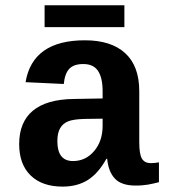

<svg xmlns="http://www.w3.org/2000/svg" viewBox="-20 -689 640 719"><path d="M214.4 9.8Q137.7 9.8 94.7 -32Q51.8 -73.7 51.8 -149.4Q51.8 -231.4 102.8 -274.2Q153.8 -316.9 255.4 -318.4L364.3 -320.3V-347.2Q364.3 -397.5 347.2 -423.3Q330.1 -449.2 292 -449.2Q256.3 -449.2 239.5 -431.4Q222.7 -413.6 218.8 -374.5L75.7 -381.3Q102.1 -538.1 297.9 -538.1Q396.5 -538.1 449 -489.7Q501.5 -441.4 501.5 -347.7V-156.2Q501.5 -111.8 511.5 -95Q521.5 -78.1 544.9 -78.1Q560.5 -78.1 575.2 -81.1V-6.8Q563 -3.9 553.2 -1.5Q543.5 1 533.7 2.4Q523.9 3.9 512.9 4.9Q502 5.9 487.3 5.9Q435.5 5.9 410.9 -19.5Q386.2 -44.9 381.3 -94.2H378.4Q347.7 -39.1 308.3 -14.6Q269 9.8 214.4 9.8ZM364.3 -244.6 298.8 -243.7Q254.9 -242.7 235.1 -234.6Q215.3 -226.6 205.1 -208.7Q194.8 -190.9 194.8 -160.2Q194.8 -85.9 253.4 -85.9Q300.8 -85.9 332.5 -123.3Q364.3 -160.6 364.3 -217.8ZM147 -669.4H445.8V-587.4H147Z"/></svg>

Font: Cousine
Style: Bold
Weight: 700
Monospace: yes
Designer: Steve Matteson
Foundry: Ascender Corporation
Version: Version 1.20